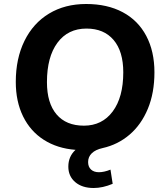

<svg xmlns="http://www.w3.org/2000/svg" viewBox="-20 -742 835 961"><path d="M421 69Q421 93 435.5 106.5Q450 120 475 120Q501 120 533 107L544 178Q494 199 449 199Q391 199 356.5 169.5Q322 140 322 92Q322 41 358 8Q267 1 199.5 -42Q132 -85 95.5 -159.5Q59 -234 59 -332Q59 -449 102.5 -537.5Q146 -626 225.5 -674Q305 -722 411 -722Q517 -722 594 -681Q671 -640 712 -562.5Q753 -485 753 -380Q753 -277 720 -197.5Q687 -118 628.5 -68Q570 -18 494 -1Q458 7 439.5 25Q421 43 421 69ZM597 -380Q597 -485 548.5 -542Q500 -599 413 -599Q320 -599 267.5 -528Q215 -457 215 -331Q215 -226 263 -169.5Q311 -113 400 -113Q491 -113 544 -184Q597 -255 597 -380Z"/></svg>

Font: Muli ExtraBold
Style: Italic
Weight: 800
Italic angle: -4.541°
Designer: Vernon Adams
Foundry: Vernon Adams
Version: Version 2.000